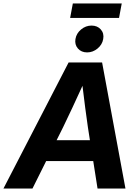

<svg xmlns="http://www.w3.org/2000/svg" viewBox="-58 -1088 791 1108"><path d="M-38.1 0 337.9 -727.5H531.2L666 0H504.9L480 -158.7H208.5L129.4 0ZM268.6 -278.8H460.9L449.2 -354Q441.4 -409.7 433.6 -467.3Q425.8 -524.9 418 -592.8Q387.2 -524.9 360.1 -467.3Q333 -409.7 306.2 -354ZM644.5 -1067.9 628.9 -984.4H346.7L362.3 -1067.9ZM444.8 -785.6Q411.1 -785.6 391.6 -808.1Q372.1 -830.6 377.4 -862.8Q382.8 -895.5 409.9 -918Q437 -940.4 470.2 -940.4Q503.9 -940.4 523.7 -918Q543.5 -895.5 537.6 -862.8Q532.2 -830.6 505.1 -808.1Q478 -785.6 444.8 -785.6Z"/></svg>

Font: Inter Display
Style: Bold Italic
Weight: 700
Italic angle: -9.39999°
Designer: Rasmus Andersson
Foundry: rsms
Version: Version 4.000;git-a52131595